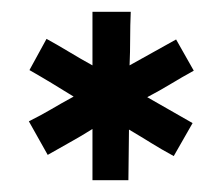

<svg xmlns="http://www.w3.org/2000/svg" viewBox="-20 -740 375 326"><path d="M198 -434H137V-521Q118 -509 99 -498.5Q80 -488 61 -477L29 -534Q51 -545 67 -554.5Q83 -564 105 -576Q84 -589 67.5 -599Q51 -609 30 -621L59 -674Q79 -663 98 -651.5Q117 -640 137 -629V-720H202Q201 -697 201 -674.5Q201 -652 200 -629Q220 -640 239.5 -651Q259 -662 279 -673L309 -620Q289 -609 270 -597.5Q251 -586 230 -575L307 -531L275 -475Q253 -487 237 -497Q221 -507 199 -520Q199 -499 198.5 -477Q198 -455 198 -434Z"/></svg>

Font: Josefin Slab SemiBold
Style: Regular
Weight: 600
Designer: Santiago Orozco
Foundry: Typemade
Version: Version 2.000